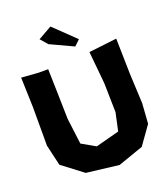

<svg xmlns="http://www.w3.org/2000/svg" viewBox="-161 -997 993 1134"><g transform="rotate(-20 336.0 -430.0)"><path d="M23.4 -659.2 29.3 -472.7V-229.5L59.6 -98.6L189.5 0L393.6 24.4L552.7 -31.2L634.8 -146.5L643.6 -273.4L634.8 -460L629.9 -683.6L454.1 -663.1L473.6 -460L477.5 -277.3L453.1 -164.1L304.7 -125L218.8 -173.8L198.2 -336.9L194.3 -507.8L190.4 -651.4H128.9ZM203.1 -835 242.2 -790 386.7 -722.7 421.9 -755.9 289.1 -883.8Z"/></g></svg>

Font: MaokenAssortedSans-TC
Style: Regular
Weight: 500
Version: Version 0.83